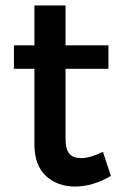

<svg xmlns="http://www.w3.org/2000/svg" viewBox="-20 -678 447 703"><path d="M255 5Q190 5 148 -34Q106 -73 106 -150V-426H31V-512H106V-658H220V-512H377V-426H220V-171Q220 -131 234 -115Q248 -99 277 -99Q309 -99 357 -122L386 -34Q320 5 255 5Z"/></svg>

Font: Sapa
Style: Regular
Weight: 400
Version: Version 1.20 June 8, 2016